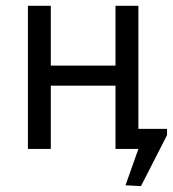

<svg xmlns="http://www.w3.org/2000/svg" viewBox="-20 -508 590 655"><path d="M374 0Q393.6 0 452.1 0Q441.4 31.2 408.2 124Q420.9 125 460.9 127Q483.4 83 549.8 -46.9Q549.8 -52.7 549.8 -68.4Q525.4 -68.4 452.1 -68.4Q452.1 -173.8 452.1 -488.3Q432.6 -488.3 374 -488.3Q374 -437.5 374 -284.2Q318.4 -284.2 153.3 -284.2Q153.3 -335 153.3 -488.3Q133.8 -488.3 75.2 -488.3Q75.2 -366.2 75.2 0Q94.7 0 153.3 0Q153.3 -53.7 153.3 -215.8Q208 -215.8 374 -215.8Q374 -162.1 374 0Z"/></svg>

Font: Aptus Gothic JP
Style: Medium
Weight: 400
Designer: Fuminori Ogawa / Motoya
Version: Version 1